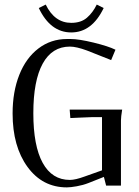

<svg xmlns="http://www.w3.org/2000/svg" viewBox="-20 -813 608 841"><path d="M149.9 -777.8 180.2 -793Q219.2 -712.9 292 -712.9Q335 -712.9 360.8 -735.4Q386.7 -757.8 403.8 -793L434.1 -777.8Q382.8 -670.9 292 -670.9Q200.7 -670.9 149.9 -777.8ZM285.2 -333H515.1Q509.8 -300.3 509.8 -285.2V0H444.8L435.1 -38.1L367.2 -11.2Q343.8 -2 316.2 2.9Q288.6 7.8 272.9 7.8Q166 7.8 100.6 -81.8Q35.2 -171.4 35.2 -315.9Q35.2 -411.1 64.5 -485.1Q93.8 -559.1 148.2 -600.6Q202.6 -642.1 272.9 -642.1H290Q325.2 -642.1 389.6 -626.5Q454.1 -610.8 485.8 -595.2L466.8 -549.8L360.8 -591.8Q314.5 -608.9 286.1 -608.9Q208 -608.9 167 -534.2Q126 -459.5 126 -316.9Q126 -174.3 167 -99.6Q208 -24.9 286.1 -24.9Q310.1 -24.9 351.1 -40L426.8 -66.9V-299.8H379.9Q368.7 -299.8 332 -297.9Q295.4 -295.9 288.1 -295.9Z"/></svg>

Font: Resagokr
Style: Regular
Weight: 500
Designer: gluk
Foundry: gluk
Version: Version 0.95